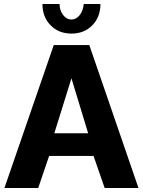

<svg xmlns="http://www.w3.org/2000/svg" viewBox="-20 -934 710 954"><path d="M396 -914.1H479Q479 -849.6 438.7 -808.3Q398.4 -767.1 335 -767.1Q272 -767.1 231.4 -808.3Q190.9 -849.6 190.9 -914.1H275.9Q275.9 -882.3 293.5 -859.6Q311 -836.9 335 -836.9Q358.4 -836.9 375.7 -858.6Q393.1 -880.4 396 -914.1ZM247.1 -710H423.8L668 0H500L444.8 -159.2H224.1L169.9 0H2ZM418 -272 335 -544.9 250 -272Z"/></svg>

Font: Raleway-v4020 ExtraBold
Style: Regular
Weight: 800
Designer: Matt McInerney, Pablo Impallari, Rodrigo Fuenzalida
Foundry: Matt McInerney, Pablo Impallari, Rodrigo Fuenzalida
Version: Version 4.020;PS 004.020;hotconv 1.0.88;makeotf.lib2.5.64775